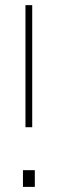

<svg xmlns="http://www.w3.org/2000/svg" viewBox="-20 -731 253 751"><path d="M79.6 -233.4V-710.9H106V-233.4ZM69.8 0V-65.4H116.2V0Z"/></svg>

Font: Roboto Slab LO Thin
Style: Regular
Weight: 250
Designer: Google
Version: Version 2.00;September 28, 2018;FontCreator 11.5.0.2427 64-b